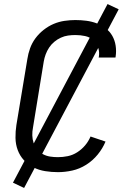

<svg xmlns="http://www.w3.org/2000/svg" viewBox="-20 -842 640 948"><path d="M266 8Q234 8 203 3Q172 -2 145 -15.5Q118 -29 98 -51Q78 -73 67.5 -101Q57 -129 56.5 -161Q56 -193 61 -225L115 -550Q119 -577 128.5 -603.5Q138 -630 155 -653Q172 -676 195.5 -694.5Q219 -713 245 -724Q271 -735 298.5 -739Q326 -743 352 -743Q380 -743 406.5 -739.5Q433 -736 457 -727Q481 -718 501.5 -702.5Q522 -687 534.5 -665Q547 -643 551 -616.5Q555 -590 551 -563Q551 -561 550.5 -560Q550 -559 550 -558H467Q467 -559 467.5 -559.5Q468 -560 468 -561Q472 -585 464.5 -607.5Q457 -630 440 -644.5Q423 -659 400 -664Q377 -669 352 -669Q334 -669 316 -666.5Q298 -664 280.5 -656Q263 -648 248 -635.5Q233 -623 222.5 -607Q212 -591 205.5 -573.5Q199 -556 196 -538L143 -213Q139 -193 139.5 -173.5Q140 -154 146 -136Q152 -118 163.5 -104Q175 -90 191.5 -81Q208 -72 227 -69Q246 -66 266 -66Q290 -66 314.5 -71Q339 -76 361 -90Q383 -104 400 -124Q417 -144 427 -168L501 -143Q487 -109 462.5 -79Q438 -49 405.5 -28.5Q373 -8 337 0Q301 8 266 8ZM99 86 44 60 511 -822 566 -796Z"/></svg>

Font: Iosevka SS04 Extended
Style: Italic
Weight: 400
Width: 7
Italic angle: -9°
Monospace: yes
Designer: Belleve Invis
Foundry: Belleve Invis
Version: Version 19.0.0; ttfautohint (v1.8.4)